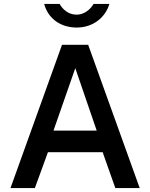

<svg xmlns="http://www.w3.org/2000/svg" viewBox="-20 -949 757 969"><path d="M532 -929H452C437 -902 405 -875 367 -875C323 -875 295 -904 281 -929H203C222 -857 284 -810 367 -810C450 -810 512 -861 532 -929ZM33 0H156L222 -181H498L562 0H685L425 -723H293ZM250 -290 360 -605 468 -290Z"/></svg>

Font: United Sans SemiBold
Style: Regular
Weight: 600
Designer: Pablo Impallari, Rodrigo Fuenzalida (Modified by Dan O. Williams)
Version: Version 1.000;PS 001.000;hotconv 1.0.88;makeotf.lib2.5.64775